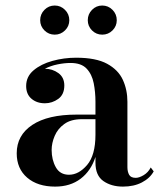

<svg xmlns="http://www.w3.org/2000/svg" viewBox="-20 -682 597 712"><path d="M184.5 10Q119.5 10 80.8 -23.2Q42 -56.5 42 -113.5Q42 -180.5 99.8 -218.8Q157.5 -257 264 -257H334V-304.5Q334 -340.5 327.5 -373.5Q321 -406.5 301.2 -427.5Q281.5 -448.5 241.5 -448.5Q219 -448.5 193.2 -443.2Q167.5 -438 146.5 -427Q174.5 -427 196.5 -411Q218.5 -395 218.5 -365Q218.5 -331.5 196 -315.2Q173.5 -299 146.5 -299Q116.5 -299 96.8 -315.8Q77 -332.5 77 -363Q77 -398 104.5 -421.2Q132 -444.5 174.5 -456.2Q217 -468 262.5 -468Q336 -468 377.2 -445.5Q418.5 -423 435.5 -386Q452.5 -349 452.5 -304.5V-62Q452.5 -45.5 458.8 -34Q465 -22.5 483.5 -22.5Q496 -22.5 512.8 -32.5Q529.5 -42.5 539 -61L550 -46.5Q536 -21 506.2 -5.5Q476.5 10 436 10Q393 10 363.5 -10.5Q334 -31 334 -78.5V-100Q317.5 -48.5 279 -19.2Q240.5 10 184.5 10ZM236 -34Q272 -34 303 -70.2Q334 -106.5 334 -182.5V-240H283.5Q243 -240 218.5 -222.2Q194 -204.5 182.8 -178Q171.5 -151.5 171.5 -126Q171.5 -89.5 187 -61.8Q202.5 -34 236 -34ZM359 -553.5Q337 -553.5 321.2 -569.2Q305.5 -585 305.5 -607Q305.5 -629.5 321.2 -645.5Q337 -661.5 359 -661.5Q381.5 -661.5 397.2 -645.5Q413 -629.5 413 -607Q413 -585 397.2 -569.2Q381.5 -553.5 359 -553.5ZM183 -553.5Q160.5 -553.5 144.8 -569.2Q129 -585 129 -607Q129 -629.5 144.8 -645.5Q160.5 -661.5 183 -661.5Q205 -661.5 221 -645.5Q237 -629.5 237 -607Q237 -585 221 -569.2Q205 -553.5 183 -553.5Z"/></svg>

Font: Bodoni Moda SemiBold
Style: Regular
Weight: 600
Designer: Owen Earl
Foundry: indestructible type
Version: Version 2.005; ttfautohint (v1.8.4.7-5d5b)